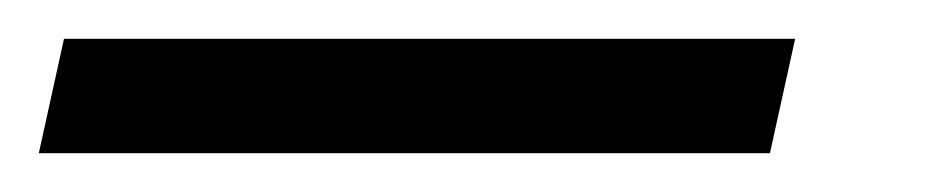

<svg xmlns="http://www.w3.org/2000/svg" viewBox="-100 63 489 99"><path d="M-80 142 -67 83H310L297 142Z"/></svg>

Font: Noto Serif ExtraCondensed SemiBold
Style: Italic
Weight: 600
Width: 2
Italic angle: -12°
Designer: Monotype Design Team
Foundry: Monotype Imaging Inc.
Version: Version 2.013